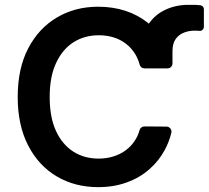

<svg xmlns="http://www.w3.org/2000/svg" viewBox="-20 -765 864 795"><path d="M215.2 -34.4Q139.9 -78.8 96.6 -162.6Q53.3 -246.4 53.3 -363.6Q53.3 -481.5 96.9 -565Q140.6 -648.4 215.9 -692.8Q291.2 -737.2 386.4 -737.2Q447.1 -737.2 499.3 -720.2Q550.8 -703.5 592.3 -670.5L596.2 -666.9Q622.5 -704.9 664.4 -724.4Q707.7 -745 759.9 -745Q782 -745 792.3 -744.7Q803.6 -744 809.3 -743.3Q815.7 -742.5 820 -737.7Q824.2 -733 824.2 -726.6V-654.1Q824.2 -646.7 818.7 -641.5Q813.2 -636.4 806.1 -637.1Q805.8 -637.1 805.8 -637.4Q790.8 -638.1 786.2 -638.1Q762.8 -638.1 742.5 -630.3Q721.2 -622.2 707.7 -604Q694.2 -585.2 694.2 -552.9V-502.5Q694.2 -494 688.2 -487.9Q682.2 -481.9 673.3 -481.9H578.1Q571 -481.9 565.3 -486.3Q559.7 -490.8 558.2 -497.5Q551.8 -521 540.5 -540.1Q524.1 -566.4 502.5 -583.1Q478.7 -601.6 450.6 -610.1Q422.6 -619 388.5 -619Q329.5 -619 283.4 -589.5Q237.6 -559.7 211.6 -502.8Q185.7 -446.4 185.7 -363.6Q185.7 -279.5 211.6 -223.4Q237.6 -166.5 283.4 -137.4Q328.8 -108.3 388.1 -108.3Q421.5 -108.3 449.2 -117.2Q477.6 -125.7 500.7 -142.8Q524.5 -160.5 539.4 -184.7Q551.5 -202.8 557.9 -226.2Q559.7 -233 565.3 -237.2Q571 -241.5 578.1 -241.5L669.4 -240.8Q677.9 -240.8 683.9 -234.6Q690 -228.3 690 -219.8Q690 -217 689.6 -215.6Q680.4 -177.6 661.9 -143.5Q637.4 -98 597.7 -63.6Q558.2 -28.8 504.6 -9.6Q451.7 9.9 386.4 9.9Q290.5 9.9 215.2 -34.4Z"/></svg>

Font: DeltaSans SemiBold
Style: Regular
Weight: 600
Designer: Rasmus Andersson
Foundry: rsms
Version: Version 3.012